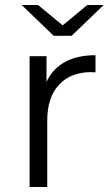

<svg xmlns="http://www.w3.org/2000/svg" viewBox="-20 -752 441 772"><path d="M364 -530V-461L347 -462Q264 -462 217 -411Q170 -360 170 -268V0H99V-526H167V-423Q192 -476 241.5 -503Q291 -530 364 -530ZM397 -732 268 -608H196L67 -732H133L232 -650L331 -732Z"/></svg>

Font: Idrija
Style: Regular
Weight: 400
Designer: Julieta Ulanovsky
Foundry: Julieta Ulanovsky
Version: Version 7.200